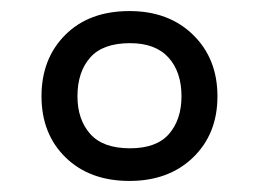

<svg xmlns="http://www.w3.org/2000/svg" viewBox="-20 -744 468 347"><path d="M214 -417Q142 -417 98.5 -459.5Q55 -502 55 -570Q55 -638 98 -681Q141 -724 214 -724Q285 -724 329 -681Q373 -638 373 -570Q373 -502 329 -459.5Q285 -417 214 -417ZM215 -476Q263 -476 285.5 -502Q308 -528 308 -570Q308 -614 284.5 -640Q261 -666 215 -666Q166 -666 143 -640Q120 -614 120 -570Q120 -528 143 -502Q166 -476 215 -476Z"/></svg>

Font: Noto Sans Wancho
Style: Regular
Weight: 400
Designer: Monotype Design Team
Foundry: Monotype Imaging Inc.
Version: Version 2.001; ttfautohint (v1.8.4.7-5d5b)